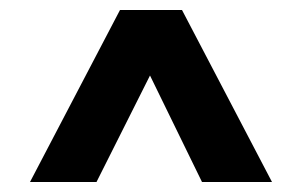

<svg xmlns="http://www.w3.org/2000/svg" viewBox="-20 -720 604 384"><path d="M524 -356H384L280 -569L173 -356H40L220 -700H344Z"/></svg>

Font: Post Grotesk Bold
Style: Bold
Weight: 700
Version: Version 1.0